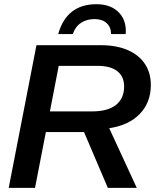

<svg xmlns="http://www.w3.org/2000/svg" viewBox="-20 -906 762 926"><path d="M201.2 -269 148.9 0H22L155.8 -688H467.3Q543.9 -688 599.1 -663.1Q651.4 -639.6 679.4 -596.9Q707.5 -554.2 707.5 -496.6Q707.5 -412.1 654.5 -356.9Q601.6 -301.8 506.8 -287.6L639.6 0H500L385.3 -269ZM423.3 -368.7Q500 -368.7 539.3 -399.9Q578.6 -431.2 578.6 -488.8Q578.6 -537.1 545.7 -562.7Q512.7 -588.4 451.2 -588.4H263.2L220.7 -368.7ZM445.3 -885.7Q510.3 -885.7 548.3 -850.6Q586.4 -815.4 586.9 -757.3L585.9 -741.7H515.6Q515.6 -775.4 494.1 -794.7Q472.7 -814 436 -814Q398.4 -814 370.6 -795.7Q342.8 -777.3 331.1 -741.7H260.7Q280.8 -813.5 326.9 -849.6Q373 -885.7 445.3 -885.7Z"/></svg>

Font: Arimo SemiBold
Style: Italic
Weight: 600
Italic angle: -12°
Version: Version 1.33